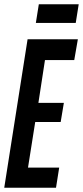

<svg xmlns="http://www.w3.org/2000/svg" viewBox="-32 -885 391 905"><path d="M-12 0 98 -700H335L318 -602H180L149 -400H269L254 -310H134L100 -95H247L232 0ZM137 -777 151 -865H339L325 -777Z"/></svg>

Font: Georama Extra Condensed SemiBold
Style: Italic
Weight: 600
Width: 2
Italic angle: -9°
Designer: Jean-Baptiste Levee
Foundry: Production Type
Version: Version 1.000